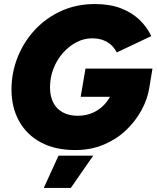

<svg xmlns="http://www.w3.org/2000/svg" viewBox="-20 -732 776 952"><path d="M353 12Q254 12 183.5 -25.5Q113 -63 75 -131Q37 -199 37 -288Q37 -372 67.5 -448.5Q98 -525 153.5 -584.5Q209 -644 284.5 -678Q360 -712 450 -712Q524 -712 579 -691Q634 -670 671.5 -634Q709 -598 730 -553L559 -472Q548 -494 530.5 -509.5Q513 -525 490 -533.5Q467 -542 436 -542Q397 -542 360 -523Q323 -504 293 -470.5Q263 -437 245.5 -393Q228 -349 228 -298Q228 -255 244 -223.5Q260 -192 291 -175Q322 -158 365 -158Q408 -158 442.5 -174Q477 -190 501 -217.5Q525 -245 538 -278L720 -295Q711 -239 681 -184.5Q651 -130 604 -85.5Q557 -41 493.5 -14.5Q430 12 353 12ZM380 -252 404 -392H736L720 -295L608 -252ZM197 200 270 40H442L331 200Z"/></svg>

Font: Figtree Black
Style: Italic
Weight: 900
Italic angle: -9.5°
Foundry: Erik Kennedy
Version: Version 2.001;gftools[0.9.30]